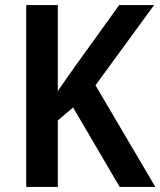

<svg xmlns="http://www.w3.org/2000/svg" viewBox="-20 -734 630 754"><path d="M590 0 355 -399 585 -714H448L278 -478C251 -440 227 -406 207 -376V-714H83V0H207V-261L267 -312L450 0Z"/></svg>

Font: Noto Sans Ethiopic SemiCondensed SemiBold
Style: Regular
Weight: 600
Width: 4
Designer: Monotype Design Team
Foundry: Monotype Imaging Inc.
Version: Version 2.102